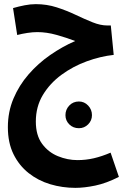

<svg xmlns="http://www.w3.org/2000/svg" viewBox="-20 -519 618 927"><path d="M344 388Q281 388 222.5 370.5Q164 353 118 316.5Q72 280 45 225Q18 170 18 95Q18 21 45 -43Q72 -107 118 -160Q164 -213 222.5 -253.5Q281 -294 343 -321Q301 -337 253 -350.5Q205 -364 160 -364Q138 -364 112 -360Q86 -356 63 -350L43 -480Q71 -488 99 -493.5Q127 -499 153 -499Q206 -499 254 -483.5Q302 -468 345 -447.5Q388 -427 426.5 -411.5Q465 -396 498 -396H515L529 -254Q465 -247 399 -223Q333 -199 277 -158Q221 -117 187 -60.5Q153 -4 153 68Q153 134 183 175Q213 216 259.5 235Q306 254 354 254Q395 254 433.5 245Q472 236 514 218L554 335Q493 366 440 377Q387 388 344 388ZM361 100Q333 100 314.5 81.5Q296 63 296 37Q296 10 314.5 -9.5Q333 -29 361 -29Q387 -29 405.5 -9.5Q424 10 424 37Q424 63 405.5 81.5Q387 100 361 100Z"/></svg>

Font: Noto Sans Arabic ExtCond
Style: Bold
Weight: 700
Width: 2
Designer: Monotype Design Team, Nadine Chahine, Nizar Qandah and Khaled Hosny
Foundry: Monotype Imaging Inc.
Version: Version 2.012; ttfautohint (v1.8.4.7-5d5b)